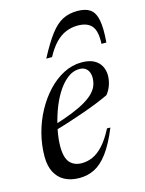

<svg xmlns="http://www.w3.org/2000/svg" viewBox="-110 -777 642 853"><g transform="rotate(-15 210.5 -350.0)"><path d="M273 -458Q241.5 -458 214.8 -436.2Q188 -414.5 167 -379.5Q146 -344.5 131.5 -302.8Q117 -261 109.2 -220.2Q101.5 -179.5 101.5 -147.5Q101.5 -95 121.2 -73Q141 -51 176 -51Q201.5 -51 226 -61.8Q250.5 -72.5 274.8 -98.8Q299 -125 323 -171.5L338.5 -171Q309.5 -100.5 279.8 -61Q250 -21.5 218 -5.8Q186 10 149 10Q110 10 81.5 -5Q53 -20 37.8 -49.5Q22.5 -79 22.5 -121.5Q22.5 -174.5 36 -226.8Q49.5 -279 74.5 -325.2Q99.5 -371.5 133 -407.2Q166.5 -443 206.2 -463.5Q246 -484 289.5 -484Q324.5 -484 346 -472.2Q367.5 -460.5 377.8 -440.8Q388 -421 388 -398Q388 -376.5 380.5 -354.2Q373 -332 358.5 -314.5Q337.5 -304.5 307.5 -292.2Q277.5 -280 242.2 -267.5Q207 -255 169 -242.8Q131 -230.5 93.5 -220L96 -244.5Q150 -261 188.5 -276.5Q227 -292 252.5 -307.5Q278 -323 292.8 -338.8Q307.5 -354.5 313.5 -371.2Q319.5 -388 319.5 -406Q319.5 -421.5 314 -433.2Q308.5 -445 298.2 -451.5Q288 -458 273 -458ZM314.5 -646.5Q286.5 -646.5 260.8 -636Q235 -625.5 212.2 -602Q189.5 -578.5 169 -540.5H142.5Q177 -606 205 -642.8Q233 -679.5 262.5 -694.5Q292 -709.5 330.5 -709.5Q367.5 -709.5 388.8 -694.5Q410 -679.5 417.2 -642.8Q424.5 -606 419 -540.5H396.5Q399.5 -599 379.2 -622.8Q359 -646.5 314.5 -646.5Z"/></g></svg>

Font: Newsreader 48pt
Style: Italic
Weight: 400
Italic angle: -17°
Version: Version 1.003